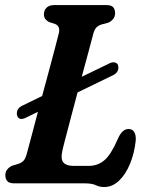

<svg xmlns="http://www.w3.org/2000/svg" viewBox="-20 -720 572 754"><path d="M46.5 -270Q43.5 -295 71.5 -307L145.5 -343Q159.5 -394.5 172.8 -444Q186 -493.5 196.2 -532Q206.5 -570.5 211 -589.5Q217.5 -616.5 197 -625.5L174 -633Q152.5 -643.5 152.5 -663Q152.5 -680 163 -690Q173.5 -700 192.5 -700H398.5Q418 -700 425 -691Q432 -682 432 -668.5Q432 -654.5 424 -645Q416 -635.5 405.5 -631L379 -624Q366.5 -620 358.5 -612Q350.5 -604 345.5 -584Q338.5 -557 326.5 -512.8Q314.5 -468.5 301 -418.5L411.5 -472Q424 -477.5 433.5 -474Q443 -470.5 444.5 -460Q448.5 -435 419.5 -422.5L284.5 -357Q270.5 -304.5 257.8 -256Q245 -207.5 235.8 -172.2Q226.5 -137 224 -123.5Q218 -94 229.5 -81.2Q241 -68.5 269.5 -68.5H328Q364 -68.5 390 -90.8Q416 -113 442 -173Q452 -196 462.8 -204.8Q473.5 -213.5 484.5 -213.5Q500.5 -213.5 507.5 -201Q514.5 -188.5 513 -167.5Q507.5 -117 490.2 -75.8Q473 -34.5 447 -10Q421 14.5 389 14.5Q371 14.5 356.2 7.2Q341.5 0 311 0H36.5Q15.5 0 8.2 -9.2Q1 -18.5 1 -32Q1 -46 9.2 -55.5Q17.5 -65 28.5 -69.5L50.5 -76Q64.5 -80.5 72.5 -89Q80.5 -97.5 85.5 -117.5Q91.5 -139.5 103.2 -183.5Q115 -227.5 129 -281L79 -256.5Q51.5 -245 46.5 -270Z"/></svg>

Font: Fraunces 144pt S100 SemiBold
Style: Italic
Weight: 600
Italic angle: -16°
Version: Version 1.000; ttfautohint (v1.8.3)